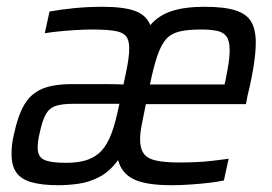

<svg xmlns="http://www.w3.org/2000/svg" viewBox="-20 -538 802 566"><path d="M152 8Q105 8 74 -0.5Q43 -9 28.5 -29Q14 -49 14 -84Q14 -97 15.5 -111.5Q17 -126 21 -142Q33 -198 52 -230Q71 -262 104 -276Q137 -290 191 -290Q215 -290 241 -290Q267 -290 293 -290Q319 -290 344 -289L351 -322Q356 -345 358.5 -363.5Q361 -382 361 -395Q361 -421 350.5 -432.5Q340 -444 315 -447.5Q290 -451 249 -451Q231 -451 205 -449.5Q179 -448 154 -445.5Q129 -443 112 -440L126 -504Q159 -510 199 -514Q239 -518 282 -518Q344 -518 377.5 -506Q411 -494 423 -464Q448 -493 486.5 -505.5Q525 -518 583 -518Q641 -518 674 -507.5Q707 -497 720.5 -474Q734 -451 734 -413Q734 -384 728 -345Q722 -306 710 -257L705 -231H410Q403 -197 398 -171.5Q393 -146 393 -127Q393 -100 404 -85Q415 -70 441 -64.5Q467 -59 510 -59Q531 -59 556 -60Q581 -61 606.5 -64Q632 -67 654 -70L640 -6Q622 -2 596 1Q570 4 541 6Q512 8 486 8Q412 8 375.5 -9Q339 -26 328 -66Q304 -33 274 -17Q244 -1 212.5 3.5Q181 8 152 8ZM175 -58Q206 -58 230 -64.5Q254 -71 272 -86.5Q290 -102 303 -131Q316 -160 326 -205L332 -232H197Q164 -232 145 -226Q126 -220 115.5 -202Q105 -184 97 -146Q94 -134 92.5 -123Q91 -112 91 -103Q91 -76 110 -67Q129 -58 175 -58ZM422 -289H642L645 -302Q648 -319 651 -334.5Q654 -350 655.5 -364.5Q657 -379 657 -390Q657 -417 648 -430Q639 -443 620 -447Q601 -451 572 -451Q533 -451 508.5 -445Q484 -439 469.5 -422.5Q455 -406 444 -374Q433 -342 422 -289Z"/></svg>

Font: Saira SemiCondensed
Style: Italic
Weight: 400
Width: 4
Italic angle: -12°
Designer: Hector Gatti with collaboration of the Omnibus-Type team
Foundry: Omnibus-Type
Version: Version 1.101